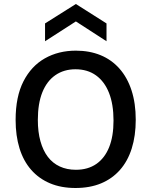

<svg xmlns="http://www.w3.org/2000/svg" viewBox="-20 -926 756 959"><path d="M357 13Q285 13 229.5 -10.5Q174 -34 135.5 -78Q97 -122 77.5 -185Q58 -248 58 -327Q58 -443 97 -519.5Q136 -596 204 -634.5Q272 -673 359 -673Q427 -673 482 -650.5Q537 -628 576.5 -583.5Q616 -539 637 -474.5Q658 -410 658 -328Q658 -248 638 -184.5Q618 -121 579 -77Q540 -33 484.5 -10Q429 13 357 13ZM359 -78Q419 -78 461 -107Q503 -136 525 -190.5Q547 -245 547 -324Q547 -405 524.5 -462Q502 -519 459.5 -549.5Q417 -580 357 -580Q299 -580 256.5 -550.5Q214 -521 191.5 -465Q169 -409 169 -327Q169 -267 182 -220.5Q195 -174 219 -142.5Q243 -111 278.5 -94.5Q314 -78 359 -78ZM205 -720V-809L359 -906L512 -809V-720L359 -819Z"/></svg>

Font: Bricolage Grotesque 96pt ExtraBold Medium
Style: Regular
Weight: 500
Version: Version 1.001;gftools[0.9.33.dev8+g029e19f]